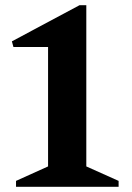

<svg xmlns="http://www.w3.org/2000/svg" viewBox="-20 -723 512 743"><path d="M42 0V-23L166 -79V-541H32L26 -563L288 -703H314V-79L439 -23V0Z"/></svg>

Font: Platypi Light SemiBold
Style: Regular
Weight: 600
Version: Version 1.200